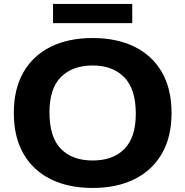

<svg xmlns="http://www.w3.org/2000/svg" viewBox="-20 -942 938 972"><path d="M449 9.5Q327 9.5 237.5 -34.5Q148 -78.5 99 -163.2Q50 -248 50 -370Q50 -492 99 -576.8Q148 -661.5 237.5 -705.5Q327 -749.5 449 -749.5Q571.5 -749.5 661.2 -705.2Q751 -661 799.8 -576.2Q848.5 -491.5 848.5 -370Q848.5 -248.5 799.2 -163.8Q750 -79 660.5 -34.8Q571 9.5 449 9.5ZM449 -129.5Q552 -129.5 609.8 -188Q667.5 -246.5 667.5 -366.5Q667.5 -491.5 609 -551Q550.5 -610.5 449 -610.5Q348 -610.5 289.2 -552.8Q230.5 -495 230.5 -373.5Q230.5 -247 288.5 -188.2Q346.5 -129.5 449 -129.5ZM248.5 -825V-922H649.5V-825Z"/></svg>

Font: Encode Sans Exp
Style: Bold
Weight: 700
Width: 7
Designer: Multiple Designers
Foundry: Impallari Type
Version: Version 3.002; ttfautohint (v1.8.3) -l 8 -r 50 -G 200 -x 14 